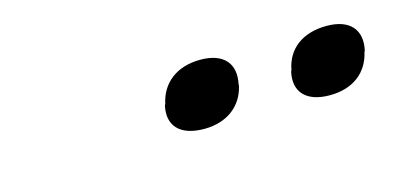

<svg xmlns="http://www.w3.org/2000/svg" viewBox="-28 -746 538 263"><g transform="rotate(-15 240.5 -614.5)"><path d="M197 -615 196 -613C190 -586 205 -568 240 -568C273 -568 295 -586 301 -613V-615C307 -643 292 -661 259 -661C225 -661 203 -643 197 -615ZM375 -613C369 -586 384 -568 418 -568C452 -568 473 -586 479 -613L480 -615C486 -643 471 -661 438 -661C403 -661 381 -643 376 -615Z"/></g></svg>

Font: LT Wave Light
Style: Italic
Weight: 300
Designer: Daniel Lyons
Version: Version 2.5 (Glyphs App)